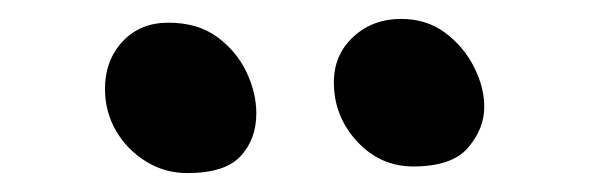

<svg xmlns="http://www.w3.org/2000/svg" viewBox="-20 -754 624 203"><path d="M417 -578Q382 -578 357.5 -604.5Q333 -631 333 -667Q333 -696 353.5 -715Q374 -734 404 -734Q431 -734 450.5 -719.5Q470 -705 481 -683.5Q492 -662 492 -641Q492 -618 475 -598Q458 -578 417 -578ZM178 -571Q154 -571 134 -583.5Q114 -596 102.5 -616Q91 -636 91 -660Q91 -690 109.5 -710Q128 -730 158 -730Q189 -730 209.5 -715Q230 -700 240.5 -678Q251 -656 251 -634Q251 -607 234.5 -589Q218 -571 178 -571Z"/></svg>

Font: Shantell Sans Medium
Style: Regular
Weight: 500
Designer: Stephen Nixon, Anya Danilova, Shantell Martin
Foundry: Arrow Type
Version: Version 1.011;[c5ecc13dd]